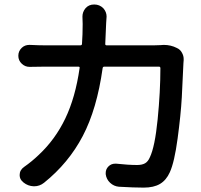

<svg xmlns="http://www.w3.org/2000/svg" viewBox="-20 -813 894 854"><path d="M694.3 -612.3Q701.2 -613.3 708 -613.3Q740.2 -613.3 766.6 -599.6Q782.2 -592.8 790 -577.1Q796.9 -564.5 796.9 -550.8Q796.9 -547.9 796.9 -544.9Q795.9 -538.1 795.9 -532.2Q793 -458 788.6 -379.9Q784.2 -301.8 770 -196.8Q755.9 -91.8 735.4 -46.9Q719.7 -11.7 691.9 4.9Q664.1 21.5 619.1 21.5Q576.2 21.5 508.8 17.6Q486.3 15.6 469.7 0Q453.1 -15.6 450.2 -38.1Q450.2 -41 450.2 -43.9Q450.2 -60.5 462.4 -72.8Q474.6 -85 492.2 -85Q494.1 -85 497.1 -85Q550.8 -79.1 589.8 -79.1Q612.3 -79.1 625.5 -86.9Q638.7 -94.7 646.5 -113.3Q668.9 -159.2 681.2 -282.2Q693.4 -405.3 693.4 -509.8Q693.4 -516.6 686.5 -516.6H444.3Q437.5 -516.6 436.5 -509.8Q411.1 -328.1 348.1 -208Q285.2 -87.9 175.8 0Q156.2 15.6 131.8 15.6Q130.9 15.6 129.9 15.6Q104.5 14.6 85 -1L82 -3.9Q67.4 -15.6 67.4 -34.2Q67.4 -56.6 86.9 -70.3Q123 -95.7 152.3 -124Q225.6 -192.4 270.5 -286.1Q315.4 -379.9 334 -509.8Q335.9 -516.6 328.1 -516.6H183.6Q147.5 -516.6 113.3 -515.6Q112.3 -515.6 111.3 -515.6Q91.8 -515.6 77.1 -529.3Q61.5 -543.9 61.5 -564.9Q61.5 -585.9 77.1 -600.6Q90.8 -613.3 110.4 -613.3Q111.3 -613.3 113.3 -613.3Q153.3 -611.3 183.6 -611.3H336.9Q344.7 -611.3 344.7 -618.2Q347.7 -660.2 347.7 -706.1L346.7 -739.3Q346.7 -759.8 360.4 -776.4Q375 -793 398.4 -793H399.4Q422.9 -793 439.5 -776.4Q454.1 -759.8 454.1 -739.3L452.1 -709Q451.2 -672.9 448.2 -618.2Q447.3 -611.3 455.1 -611.3H663.1Q678.7 -611.3 694.3 -612.3Z"/></svg>

Font: Gen Jyuu Gothic P Medium
Style: Regular
Weight: 500
Designer: [Source Han Sans]
Ryoko NISHIZUKA  (kana & ideographs); Paul D. Hunt (Latin, Greek & Cyrillic); Wenlong ZHANG  (bopomofo
Version: Version 1.002.20150607